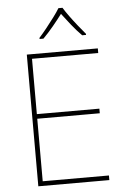

<svg xmlns="http://www.w3.org/2000/svg" viewBox="-62 -993 674 1037"><g transform="rotate(-5 275.0 -474.5)"><path d="M488 0H103V-714H488V-689H129V-389H468V-364H129V-25H488ZM317 -949Q329 -929 349 -901.5Q369 -874 391 -846.5Q413 -819 431 -798V-792H410Q382 -820 354.5 -854.5Q327 -889 306 -917Q285 -889 256.5 -854.5Q228 -820 200 -792H179V-798Q198 -819 220 -846.5Q242 -874 262.5 -901.5Q283 -929 295 -949Z"/></g></svg>

Font: Noto Sans Thai Thin
Style: Regular
Weight: 250
Designer: Monotype Design Team
Foundry: Monotype Imaging Inc.
Version: Version 2.001